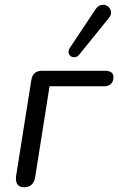

<svg xmlns="http://www.w3.org/2000/svg" viewBox="-20 -786 500 813"><path d="M81.3 6.9Q62.3 6.9 53.6 -5.9Q44.9 -18.8 48.3 -41.7L112.7 -447.4Q116.1 -467.4 127.5 -476.9Q139 -486.3 158 -486.3H424.3Q442.3 -486.3 451.4 -479.5Q460.4 -472.7 460.4 -459.6Q460.4 -441.6 450.2 -431.2Q439.9 -420.7 420.5 -420.7H189.8L128.8 -35.3Q121.5 6.9 81.3 6.9ZM316 -555.3Q307.7 -545 297.7 -543.8Q287.6 -542.5 280.1 -547.6Q272.5 -552.8 270.6 -562.5Q268.6 -572.3 275.9 -583.5L383.6 -745.3Q393 -759.6 404.4 -763.5Q415.9 -767.5 426.2 -764.3Q436.5 -761.2 443.3 -752.6Q450.2 -744.1 450.4 -732.8Q450.6 -721.5 440.9 -709.8Z"/></svg>

Font: Nunito ExtraLight
Style: Italic
Weight: 200
Italic angle: -9°
Designer: Vernon Adams
Foundry: Vernon Adams
Version: Version 3.602